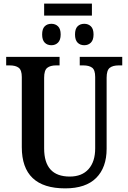

<svg xmlns="http://www.w3.org/2000/svg" viewBox="-20 -1027 707 1057"><path d="M100 -217V-603Q100 -641 83 -654Q66 -667 33 -667H14V-714H308V-667H289Q257 -667 240 -653.5Q223 -640 223 -599V-210Q223 -55 364 -55Q431 -55 467.5 -96Q504 -137 504 -210V-603Q504 -642 487 -654.5Q470 -667 438 -667H419V-714H653V-667H634Q601 -667 584 -653.5Q567 -640 567 -599V-208Q567 -105 509.5 -47.5Q452 10 339 10Q100 10 100 -217ZM223 -1007H486V-941H223ZM212 -837Q212 -868 226 -882Q240 -896 263 -896Q285 -896 299.5 -882Q314 -868 314 -837Q314 -807 299.5 -792.5Q285 -778 263 -778Q240 -778 226 -792.5Q212 -807 212 -837ZM393 -837Q393 -868 407 -882Q421 -896 444 -896Q466 -896 480.5 -882Q495 -868 495 -837Q495 -807 480.5 -792.5Q466 -778 444 -778Q421 -778 407 -792.5Q393 -807 393 -837Z"/></svg>

Font: Noto Serif NarrowSemiBold
Style: Regular
Weight: 600
Width: 4
Designer: Monotype Design Team
Foundry: Monotype Imaging Inc.
Version: Version 1.001